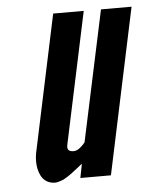

<svg xmlns="http://www.w3.org/2000/svg" viewBox="-45 -586 503 632"><g transform="rotate(-5 206.5 -269.5)"><path d="M312 -547H413L297 0H196L205 -46C203 -45 199 -42 192 -36C177 -24 161 -11 141 0C129 5 119 8 112 8C85 8 69 -8 62 -29C54 -49 54 -76 59 -99L154 -547H255L163 -114C158 -93 170 -90 182 -90C193 -90 200 -96 208 -103C212 -106 216 -111 220 -116Z"/></g></svg>

Font: League Gothic Italic
Style: Regular
Weight: 400
Designer: Tyler Finck
Foundry: The League of Moveable Type
Version: Version 1.001;PS 001.001;hotconv 1.0.56;makeotf.lib2.0.21325